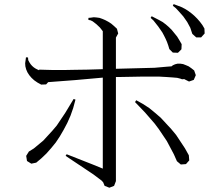

<svg xmlns="http://www.w3.org/2000/svg" viewBox="-20 -875 1040 913"><path d="M845.7 -498 837.9 -501 822.3 -504.9 799.8 -506.8 771.5 -508.8 737.3 -510.7H652.3L602.5 -509.8L545.9 -508.8H531.2V-13.7L522.5 8.8L500 17.6L477.5 8.8L470.7 -7.8L463.9 -15.6L423.8 -45.9L292 -133.8L296.9 -141.6L420.9 -92.8L468.8 -73.2V-505.9L336.9 -494.1L209 -484.4L199.2 -473.6L175.8 -472.7L158.2 -482.4L142.6 -493.2L129.9 -504.9L119.1 -517.6L110.4 -531.2L104.5 -544.9L100.6 -559.6L99.6 -574.2L101.6 -587.9L103.5 -602.5L113.3 -601.6L114.3 -588.9L120.1 -578.1L126 -569.3L132.8 -561.5L140.6 -554.7L149.4 -548.8L159.2 -543.9L166 -541V-543.9L196.3 -543L235.4 -542H281.2L335 -543L395.5 -543.9L463.9 -545.9H468.8V-726.6L455.1 -744.1L438.5 -759.8L420.9 -773.4L411.1 -778.3L400.4 -780.3V-790L412.1 -791L425.8 -793L438.5 -792L453.1 -790L466.8 -785.2L480.5 -779.3L495.1 -771.5L508.8 -762.7L522.5 -751L536.1 -738.3L542 -715.8L531.2 -696.3V-547.9L714.8 -552.7L770.5 -557.6L795.9 -559.6L801.8 -564.5L812.5 -569.3L824.2 -572.3H836.9L850.6 -570.3L863.3 -565.4L877 -559.6L889.6 -550.8L903.3 -540L911.1 -517.6L901.4 -495.1L878.9 -487.3L857.4 -498L856.4 -499ZM806.6 -141.6 773.4 -204.1 735.4 -260.7 714.8 -288.1 669.9 -339.8 622.1 -389.6 627.9 -398.4 659.2 -380.9 689.5 -361.3 716.8 -338.9 744.1 -315.4 793.9 -261.7 817.4 -233.4 859.4 -169.9 877.9 -136.7 879.9 -112.3 864.3 -94.7 839.8 -92.8 821.3 -108.4ZM108.4 -109.4 104.5 -133.8 117.2 -154.3 140.6 -168.9 185.5 -206.1 228.5 -252.9 250 -278.3 290 -337.9 330.1 -404.3 338.9 -401.4 328.1 -361.3 315.4 -325.2 299.8 -290 282.2 -256.8 264.6 -226.6 245.1 -197.3 223.6 -170.9 201.2 -145.5 177.7 -123 152.3 -101.6 128.9 -96.7ZM774.4 -674.8 767.6 -690.4 759.8 -706.1 752 -720.7 732.4 -749 710 -777.3 696.3 -790 701.2 -797.9 735.4 -780.3 752.9 -770.5 768.6 -758.8 783.2 -746.1 796.9 -732.4 809.6 -716.8 822.3 -701.2 833 -683.6 843.8 -665 842.8 -640.6 826.2 -624 801.8 -625 785.2 -641.6 780.3 -658.2ZM884.8 -743.2 870.1 -770.5 851.6 -796.9 829.1 -822.3 816.4 -835.9 801.8 -847.7 805.7 -855.5 841.8 -841.8 859.4 -833 875 -823.2 890.6 -811.5 904.3 -799.8 918 -786.1 930.7 -771.5 942.4 -755.9 952.1 -739.3 953.1 -715.8 936.5 -697.3H913.1L894.5 -713.9L889.6 -728.5Z"/></svg>

Font: Kurinto Seri
Style: Regular
Weight: 400
Designer: Kurinto was developed by Clint Goss from a range of fonts that are compatible with the SIL Open Font License Version 1.1
Foundry: Clinton F. Goss
Version: Version 2.196; July 25, 2020